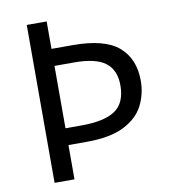

<svg xmlns="http://www.w3.org/2000/svg" viewBox="-81 -784 766 855"><g transform="rotate(-10 302.5 -357.0)"><path d="M554 -382Q554 -322 528 -270.5Q502 -219 439.5 -187Q377 -155 268 -155H187V0H97V-714H187V-590H283Q428 -590 491 -535Q554 -480 554 -382ZM259 -231Q364 -231 412.5 -264.5Q461 -298 461 -377Q461 -446 417.5 -479.5Q374 -513 276 -513H187V-231Z"/></g></svg>

Font: Noto Sans Gunjala Gondi
Style: Regular
Weight: 400
Designer: Ek Type
Foundry: Ek Type
Version: Version 1.004